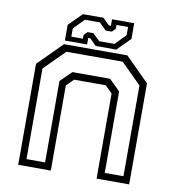

<svg xmlns="http://www.w3.org/2000/svg" viewBox="-78 -749 745 818"><g transform="rotate(10 295.0 -340.0)"><path d="M55 0V-437L158 -540H432L535 -437V0H394V-368L363.5 -398.5H226.5L196 -368V0ZM85.5 -30H166V-382L213.5 -429H377L424 -382.5V-30H505V-422.5L417 -510H173.5L85.5 -422ZM159 -556V-624L215 -680H304L332 -652H341V-680H437V-612L381 -556H292L264 -584H255V-556ZM183 -577H233V-593L247.5 -608H273L303.5 -578.5H369.5L414 -624V-659.5H364V-643.5L349.5 -628H322.5L292.5 -658H227.5L183 -612.5Z"/></g></svg>

Font: Tourney Thin Light
Style: Regular
Weight: 300
Version: Version 1.015